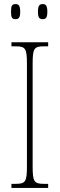

<svg xmlns="http://www.w3.org/2000/svg" viewBox="-20 -921 293 941"><path d="M189 -827C205 -827 212 -835 212 -863C212 -893 205 -901 189 -901C173 -901 166 -893 166 -863C166 -835 173 -827 189 -827ZM56 -827C72 -827 79 -835 79 -863C79 -893 72 -901 56 -901C39 -901 34 -893 34 -863C34 -835 39 -827 56 -827ZM36 0H216V-20H196C146 -20 140 -31 140 -108V-606C140 -683 146 -694 196 -694H216V-714H36V-694H56C106 -694 112 -683 112 -606V-108C112 -31 106 -20 56 -20H36Z"/></svg>

Font: Noto Serif Bengali ExtraCondensed Thin
Style: Regular
Weight: 100
Width: 2
Designer: Juan Bruce, Universal Thirst, Indian Type Foundry and the Monotype Design Team.
Foundry: Monotype Imaging Inc.
Version: Version 2.003